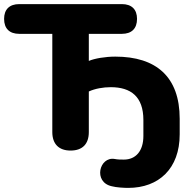

<svg xmlns="http://www.w3.org/2000/svg" viewBox="-23 -725 943 936"><path d="M602 191C751 191 853 97 853 -70V-146C853 -351 738 -449 539 -449C490 -449 438 -440 410 -428V-560H571C619 -560 645 -586 645 -633C645 -679 619 -705 571 -705H71C23 -705 -3 -679 -3 -633C-3 -586 23 -560 71 -560H232V-81C232 -23 264 9 321 9C379 9 410 -23 410 -81V-279C440 -293 480 -300 517 -300C615 -300 676 -254 676 -140V-62C676 11 639 53 581 53C564 53 552 53 536 50C461 37 430 163 522 183C544 189 582 191 602 191Z"/></svg>

Font: SN Pro Heavy
Style: Regular
Weight: 800
Designer: Tobias Whetton
Foundry: Supernotes
Version: Version 1.001;Glyphs 3.2 (3249)